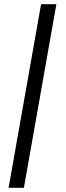

<svg xmlns="http://www.w3.org/2000/svg" viewBox="-20 -800 313 916"><path d="M21 96H94L249 -780H176Z"/></svg>

Font: Uncut Sans
Style: Italic
Weight: 400
Italic angle: -10°
Designer: Kasper Nordkvist
Foundry: Uncut Type
Version: Version 1.111;FEAKit 1.0